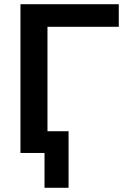

<svg xmlns="http://www.w3.org/2000/svg" viewBox="-20 -725 599 910"><path d="M191 165V0H83V-103H305V165ZM77 0V-705H543V-598H205V0Z"/></svg>

Font: Nunito Sans 12pt ExtraLight
Style: Regular
Weight: 200
Designer: Vernon Adams
Foundry: Vernon Adams
Version: Version 3.101;gftools[0.9.27]